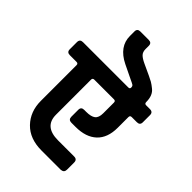

<svg xmlns="http://www.w3.org/2000/svg" viewBox="-279 -1000 1078 1078"><g transform="rotate(45 260.0 -460.5)"><path d="M495 -623H526Q550 -623 550 -599V-542Q550 -519 526 -519H485Q472 -519 472 -506V-421Q472 -341 427.5 -299Q383 -257 301 -257H268Q244 -257 244 -281V-336Q244 -359 268 -359H284Q322 -359 339.5 -372.5Q357 -386 357 -421V-506Q357 -519 344 -519H188Q175 -519 175 -506V-228Q175 -134 285 -134H413Q437 -134 437 -110V-53Q437 -30 413 -28H260Q166 -28 113 -83Q60 -138 60 -223V-506Q60 -519 47 -519H-6Q-30 -519 -30 -542V-599Q-30 -623 -6 -623H354Q366 -623 366 -634Q366 -646 358.5 -650.5Q351 -655 347.5 -656.5Q344 -658 338 -661Q322 -669 313 -673Q306 -676 249 -704Q156 -750 156 -834V-870Q156 -893 180 -893H246Q270 -893 270 -870V-844Q270 -821 282.5 -808Q295 -795 323 -782Q406 -744 420.5 -735.5Q435 -727 452 -713Q483 -689 483 -637Q483 -623 495 -623Z"/></g></svg>

Font: Rajdhani
Style: Bold
Weight: 700
Designer: Satya Rajpurohit, Jyotish Sonowal
Foundry: Indian Type Foundry
Version: Version 1.201 February 1, 2022